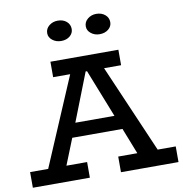

<svg xmlns="http://www.w3.org/2000/svg" viewBox="-96 -998 1039 1088"><g transform="rotate(-10 424.0 -454.0)"><path d="M5 0V-90H109L325 -597H227V-686H618V-597H520L739 -90H843V0H512V-90H622L563 -240H274L214 -90H333V0ZM422 -597H414L306 -321H531ZM529 -791Q501 -791 480 -807.5Q459 -824 459 -848Q459 -874 480 -891Q501 -908 529 -908Q560 -908 580 -891Q600 -874 600 -848Q600 -824 580 -807.5Q560 -791 529 -791ZM308 -791Q279 -791 258 -807.5Q237 -824 237 -848Q237 -874 258 -891Q279 -908 308 -908Q339 -908 358.5 -891Q378 -874 378 -848Q378 -824 358.5 -807.5Q339 -791 308 -791Z"/></g></svg>

Font: BioRhyme ExtraBold Medium
Style: Regular
Weight: 500
Version: Version 1.600;gftools[0.9.33]